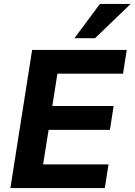

<svg xmlns="http://www.w3.org/2000/svg" viewBox="-20 -960 687 980"><path d="M33 0 144 -705H627L608 -584H273L247 -419H560L541 -297H228L200 -121H534L515 0ZM360 -765 490 -940H647L465 -765Z"/></svg>

Font: Nunito Sans 12pt ExtraLight ExtraBold
Style: Italic
Weight: 800
Italic angle: -9°
Version: Version 3.101;gftools[0.9.27]